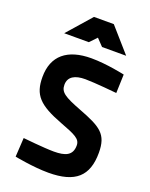

<svg xmlns="http://www.w3.org/2000/svg" viewBox="-171 -1022 873 1121"><g transform="rotate(20 265.0 -461.0)"><path d="M491 -677C491 -677 379 -702 282 -702C133 -702 50 -634 50 -502C50 -390 95 -343 245 -286C340 -250 375 -235 375 -194C375 -131 331 -115 261 -115C200 -115 69 -129 69 -129L62 -11C62 -11 177 12 273 12C440 12 511 -53 511 -198C511 -314 463 -343 322 -397C215 -438 186 -457 186 -503C186 -553 226 -575 290 -575C348 -575 487 -561 487 -561ZM82 -785H235L276 -828L317 -785H467L336 -934H213Z"/></g></svg>

Font: TitilliumMaps29L
Style: 999 wt
Weight: 900
Designer: Campivisivi
Foundry: Accademia di Belle Arti di Urbino and students of MA course of Visual design